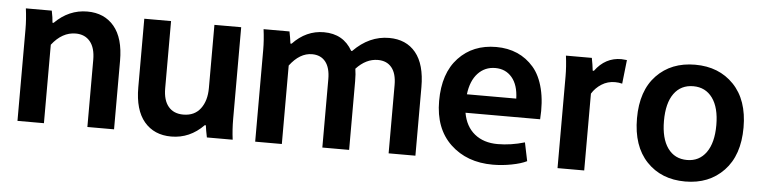

<svg xmlns="http://www.w3.org/2000/svg" viewBox="-38 -676 3383 851"><g transform="rotate(5 1653.5 -250.5)"><path d="M55.2 0V-408.2Q55.2 -451.7 48.8 -500H164.1Q170.4 -469.7 171.9 -446.8H176.8Q239.7 -509.8 321.8 -509.8Q397.5 -509.8 441.2 -457.8Q484.9 -405.8 484.9 -305.2V0H366.2V-298.8Q366.2 -352.1 343 -380.1Q319.8 -408.2 278.8 -408.2Q218.8 -408.2 172.9 -349.1V0Z M887.7 -219.2V-500H1006.8V-91.8Q1006.8 -44.9 1012.7 0H897.9Q891.1 -32.7 888.7 -53.2H883.8Q822.3 9.8 739.7 9.8Q663.6 9.8 619.6 -42.2Q575.7 -94.2 575.7 -194.8V-500H694.8V-201.2Q694.8 -147.9 718.3 -119.9Q741.7 -91.8 784.7 -91.8Q834.5 -91.8 861.1 -127Q887.7 -162.1 887.7 -219.2Z M1526.9 -360.8Q1530.8 -337.9 1530.8 -305.2V0H1411.6V-304.2Q1411.6 -355 1390.4 -381.6Q1369.1 -408.2 1330.6 -408.2Q1275.9 -408.2 1231.4 -349.1V0H1112.8V-408.2Q1112.8 -451.7 1106.4 -500H1221.7Q1227.5 -471.7 1230.5 -446.8H1235.8Q1295.4 -509.8 1374.5 -509.8Q1460.9 -509.8 1501.5 -438H1505.9Q1576.2 -509.8 1664.6 -509.8Q1740.7 -509.8 1783.2 -458Q1825.7 -406.2 1825.7 -305.2V0H1706.5V-304.2Q1706.5 -355 1684.8 -381.6Q1663.1 -408.2 1623.5 -408.2Q1570.8 -408.2 1526.9 -360.8Z M2029.3 -291H2249Q2247.1 -352.1 2219 -385Q2190.9 -418 2145 -418Q2098.6 -418 2067.6 -384.8Q2036.6 -351.6 2029.3 -291ZM2362.3 -209H2030.3Q2041 -148.4 2081.3 -115.7Q2121.6 -83 2184.1 -83Q2242.7 -83 2304.2 -101.1L2321.3 -19Q2295.9 -6.3 2253.9 1.7Q2211.9 9.8 2170.4 9.8Q2054.7 9.8 1981.9 -59.3Q1909.2 -128.4 1909.2 -251Q1909.2 -374.5 1973.4 -442.9Q2037.6 -511.2 2141.1 -511.2Q2192.9 -511.2 2234.9 -492.9Q2276.9 -474.6 2307.9 -438.7Q2338.9 -402.8 2353.3 -344Q2367.7 -285.2 2362.3 -209Z M2458 0V-408.2Q2458 -451.7 2451.7 -500H2566.9Q2572.8 -470.2 2575.7 -443.8H2581.1Q2626.5 -505.9 2697.8 -505.9Q2705.1 -505.9 2722.7 -503.9L2710.9 -397.9Q2695.8 -401.9 2678.7 -401.9Q2646 -401.9 2619.4 -385Q2592.8 -368.2 2576.7 -341.8V0Z M2789.6 -251Q2789.6 -374 2854.7 -441.9Q2919.9 -509.8 3026.4 -509.8Q3132.3 -509.8 3198 -441.7Q3263.7 -373.5 3263.7 -251Q3263.7 -127.4 3198 -58.8Q3132.3 9.8 3026.4 9.8Q2919.9 9.8 2854.7 -58.8Q2789.6 -127.4 2789.6 -251ZM2909.7 -250Q2909.7 -171.9 2940.4 -128.9Q2971.2 -85.9 3026.4 -85.9Q3080.6 -85.9 3111.6 -129.2Q3142.6 -172.4 3142.6 -251Q3142.6 -329.1 3111.6 -371.6Q3080.6 -414.1 3026.4 -414.1Q2971.2 -414.1 2940.4 -371.6Q2909.7 -329.1 2909.7 -250Z"/></g></svg>

Font: LT Hoop SemBd
Style: Regular
Weight: 600
Designer: Daniel Lyons
Foundry: LyonsType
Version: Version 1.000